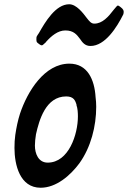

<svg xmlns="http://www.w3.org/2000/svg" viewBox="-20 -877 601 902"><path d="M546 -844C540 -849 536 -851 534 -851C532 -851 529 -849 526 -845L515 -832C489 -798 461 -766 423 -766C408 -766 400 -777 388 -792C370 -816 339 -857 305 -857C241 -857 192 -773 163 -722C159 -717 156 -711 152 -705L153 -706C151 -703 151 -698 151 -693V-690C151 -687 151 -680 156 -676L165 -669C170 -665 174 -664 177 -664C179 -664 182 -666 186 -670L197 -680H196C221 -708 252 -734 287 -734C326 -734 341 -714 356 -694C367 -678 379 -661 405 -661C474 -661 529 -749 559 -809C560 -812 561 -816 561 -820V-822C561 -826 560 -834 546 -844ZM429 -421C424 -503 391 -578 306 -578C189 -578 109 -448 74 -343C64 -312 57 -278 52 -244V-245C49 -224 48 -203 48 -182C48 -103 73 5 171 5C244 5 310 -52 353 -110C407 -185 432 -284 432 -375C432 -390 431 -406 429 -421ZM204 -113C160 -113 144 -156 144 -193C144 -209 146 -227 149 -246C164 -313 195 -424 291 -424C326 -424 334 -405 340 -383L339 -384C345 -368 346 -346 346 -330C346 -246 303 -113 204 -113Z"/></svg>

Font: Bangerz
Style: Regular
Weight: 400
Designer: vernon adams
Foundry: Vernon Adams
Version: Version 2.10;December 28, 2023;FontCreator 13.0.0.2683 64-bi